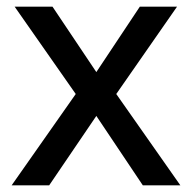

<svg xmlns="http://www.w3.org/2000/svg" viewBox="-20 -558 578 578"><path d="M208 -275 24 -538H138L270 -341L401 -538H513L330 -275L523 0H410L270 -209L128 0H15Z"/></svg>

Font: Noto Sans New Tai Lue Medium
Style: Regular
Weight: 500
Version: Version 2.003